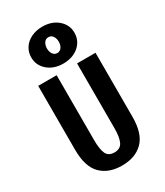

<svg xmlns="http://www.w3.org/2000/svg" viewBox="-204 -897 845 986"><g transform="rotate(-30 219.0 -403.5)"><path d="M158.2 -562.5V-177.3Q158.2 -123.3 170.4 -96.8Q182.6 -70.3 218.4 -70.3Q252.8 -70.3 266.1 -97.3Q279.3 -124.3 279.3 -177.3V-562.5H388.7V-182.6Q388.7 -83 343 -37.6Q297.4 7.8 218.5 7.8Q139.6 7.8 94.2 -37.6Q48.8 -83 48.8 -182.6V-562.5ZM90.8 -706.1Q90.8 -737.3 106.9 -762.2Q123 -787.1 152.3 -801.3Q181.6 -815.4 218.5 -815.4Q274.4 -815.4 310.5 -784.2Q346.7 -752.9 346.7 -706.1Q346.7 -674.8 330.6 -649.9Q314.5 -625 285.2 -610.8Q255.9 -596.7 219 -596.7Q163.1 -596.7 127 -627.9Q90.8 -659.2 90.8 -706.1ZM253.9 -706.2Q253.9 -725.6 244.6 -739.3Q235.4 -752.9 218.8 -752.9Q202.1 -752.9 192.9 -739.1Q183.6 -725.3 183.6 -705.9Q183.6 -686.5 192.9 -672.9Q202.1 -659.2 218.8 -659.2Q235.4 -659.2 244.6 -673Q253.9 -686.8 253.9 -706.2Z"/></g></svg>

Font: Sudo Var
Style: Regular
Weight: 400
Monospace: yes
Designer: Jens Kutilek
Foundry: Jens Kutilek
Version: Version 0.065;FEAKit 1.0